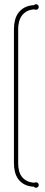

<svg xmlns="http://www.w3.org/2000/svg" viewBox="-20 -803 213 907"><path d="M65.9 -30.8Q65.9 -13.7 69.6 2.2Q73.2 18.1 82.3 30.5Q91.3 43 106.2 51Q121.1 59.1 143.1 60.1Q144.5 59.1 146 58.6Q147.5 58.1 149.9 58.1Q155.3 58.1 159.2 61.8Q163.1 65.4 163.1 70.8Q163.1 76.2 159.2 80.1Q155.3 84 149.9 84Q143.6 84 140.1 79.1Q113.3 77.6 95.2 67.9Q77.1 58.1 66.2 43Q55.2 27.8 50.5 8.5Q45.9 -10.7 45.9 -30.8V-666Q45.9 -686.5 50.5 -706.3Q55.2 -726.1 66.4 -741.7Q77.6 -757.3 95.7 -767.3Q113.8 -777.3 141.1 -778.8Q142.6 -780.3 144.8 -781.7Q147 -783.2 149.9 -783.2Q155.3 -783.2 159.2 -779.3Q163.1 -775.4 163.1 -770Q163.1 -764.6 159.2 -760.7Q155.3 -756.8 149.9 -756.8Q146 -756.8 142.1 -758.8Q120.1 -757.3 105.5 -748.8Q90.8 -740.2 82 -727.3Q73.2 -714.4 69.6 -698.5Q65.9 -682.6 65.9 -666Z"/></svg>

Font: Wire One
Style: Regular
Weight: 400
Designer: Alexei Vanyashin, Gayaneh Bagdasaryan
Foundry: Cyreal Type Foundry
Version: Version 1.000